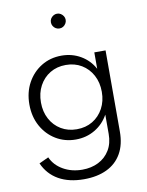

<svg xmlns="http://www.w3.org/2000/svg" viewBox="-111 -874 940 1227"><g transform="rotate(-10 359.0 -261.0)"><path d="M333.5 275Q236.5 275 169.5 237Q102.5 199 70 126L131.5 97.5Q155 150.5 209.5 181.8Q264 213 333.5 213Q392 213 438.2 189.8Q484.5 166.5 511.2 122.5Q538 78.5 538 17V-108Q506 -50 450.2 -17Q394.5 16 326 16Q254.5 16 196.8 -19Q139 -54 105.2 -115.5Q71.5 -177 71.5 -256Q71.5 -334.5 105 -395.8Q138.5 -457 196.2 -492.5Q254 -528 327.5 -528Q395.5 -528 451.2 -495.5Q507 -463 538 -405.5V-512H611V14Q611 99 577.5 157.2Q544 215.5 481.8 245.2Q419.5 275 333.5 275ZM343.5 -47.5Q401.5 -47.5 446 -74.2Q490.5 -101 516 -148.2Q541.5 -195.5 541.5 -255.5Q541.5 -316.5 516 -363.8Q490.5 -411 446 -437.8Q401.5 -464.5 344 -464.5Q286.5 -464.5 242 -437.8Q197.5 -411 172 -363.8Q146.5 -316.5 146.5 -255.5Q146.5 -195.5 171.8 -148.2Q197 -101 241.8 -74.2Q286.5 -47.5 343.5 -47.5ZM346 -701Q333 -701 322 -707.5Q311 -714 304.5 -725Q298 -736 298 -749Q298 -762.5 304.5 -773Q311 -783.5 322 -790.2Q333 -797 346 -797Q359.5 -797 370 -790.2Q380.5 -783.5 387.2 -773Q394 -762.5 394 -749Q394 -736 387.2 -725Q380.5 -714 370 -707.5Q359.5 -701 346 -701Z"/></g></svg>

Font: Spartan Thin
Style: Regular
Weight: 400
Version: Version 1.004